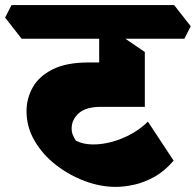

<svg xmlns="http://www.w3.org/2000/svg" viewBox="-85 -690 768 753"><path d="M369 43Q309 43 247.5 20Q186 -3 134 -43.5Q82 -84 50.5 -138Q19 -192 19 -254Q19 -304 43.5 -347.5Q68 -391 121.5 -418Q175 -445 262 -445H397L483 -271H312Q252 -271 224 -246Q196 -221 196 -186Q196 -172 200.5 -161Q205 -150 213 -138Q241 -124 278 -123.5Q315 -123 355 -134Q395 -145 431.5 -165.5Q468 -186 495 -213L596 -60Q561 -19 520.5 3.5Q480 26 440.5 34.5Q401 43 369 43ZM483 -271 304 -313V-599L363 -568L483 -486ZM0 -538 -65 -621 -40 -670H598L663 -587L638 -538Z"/></svg>

Font: Eczar ExtraBold
Style: Regular
Weight: 800
Designer: Vaibhav Singh
Foundry: Rosetta Type Foundry
Version: Version 2.000